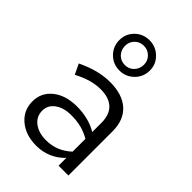

<svg xmlns="http://www.w3.org/2000/svg" viewBox="-235 -891 996 996"><g transform="rotate(45 263.0 -392.5)"><path d="M49 0ZM226 9Q148 9 98.5 -32.5Q49 -74 49 -140Q49 -205 99.5 -245Q150 -285 232 -285Q274 -285 311.5 -275.5Q349 -266 381 -247V-314Q381 -374 349 -404.5Q317 -435 255 -435Q221 -435 185.5 -425Q150 -415 107 -393L80 -449Q130 -473 175 -484.5Q220 -496 264 -496Q354 -496 403.5 -451.5Q453 -407 453 -324V0H381V-57Q349 -24 310 -7.5Q271 9 226 9ZM119 -142Q119 -99 153 -73Q187 -47 241 -47Q282 -47 316.5 -61Q351 -75 381 -103V-197Q350 -215 317 -223.5Q284 -232 243 -232Q187 -232 153 -207Q119 -182 119 -142ZM255 -572Q208 -572 175.5 -604.5Q143 -637 143 -684Q143 -730 175.5 -762Q208 -794 255 -794Q301 -794 334 -762Q367 -730 367 -684Q367 -637 334 -604.5Q301 -572 255 -572ZM255 -612Q284 -612 304 -632.5Q324 -653 324 -684Q324 -713 303.5 -733Q283 -753 255 -753Q225 -753 205 -733Q185 -713 185 -684Q185 -653 205 -632.5Q225 -612 255 -612Z"/></g></svg>

Font: Red Hat Text
Style: Regular
Weight: 400
Designer: Pentagram / MCKL
Foundry: Pentagram / MCKL
Version: Version 1.005; Red Hat Text